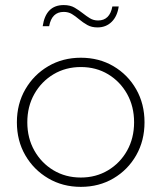

<svg xmlns="http://www.w3.org/2000/svg" viewBox="-20 -725 635 755"><path d="M297.9 9.8Q226.6 9.8 169.7 -23.7Q112.8 -57.1 79.6 -114.3Q46.4 -171.4 46.4 -244.1Q46.4 -316.4 79.6 -373.8Q112.8 -431.2 169.7 -464.6Q226.6 -498 297.9 -498Q369.6 -498 426.3 -464.6Q482.9 -431.2 515.6 -373.8Q548.3 -316.4 548.3 -244.1Q548.3 -171.9 515.6 -114.5Q482.9 -57.1 426.3 -23.7Q369.6 9.8 297.9 9.8ZM297.9 -26.9Q357.4 -26.9 405 -55.4Q452.6 -84 480 -133.1Q507.3 -182.1 507.3 -244.1Q507.3 -306.2 480 -355.2Q452.6 -404.3 405.3 -432.9Q357.9 -461.4 297.9 -461.4Q238.3 -461.4 190.4 -432.9Q142.6 -404.3 115 -355.2Q87.4 -306.2 87.4 -244.1Q87.4 -182.1 115 -133.1Q142.6 -84 190.2 -55.4Q237.8 -26.9 297.9 -26.9ZM446.8 -699.7Q441.4 -661.1 419.2 -639.2Q397 -617.2 363.3 -617.2Q340.3 -617.2 323.7 -626.5Q307.1 -635.7 290 -649.9Q276.9 -661.1 262.9 -669.7Q249 -678.2 230.5 -678.2Q183.6 -678.2 173.3 -622.1H147.9Q160.2 -705.1 230.5 -705.1Q256.3 -705.1 273.9 -694.6Q291.5 -684.1 306.2 -672.4Q319.8 -661.6 333.7 -653.1Q347.7 -644.5 365.7 -644.5Q411.6 -644.5 421.9 -699.7Z"/></svg>

Font: Kumbh Sans ExtraLight
Style: Regular
Weight: 250
Version: Version 1.005